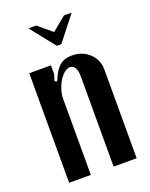

<svg xmlns="http://www.w3.org/2000/svg" viewBox="-130 -745 637 815"><g transform="rotate(-20 189.0 -337.5)"><path d="M139 -422Q156 -466 177.5 -485Q199 -504 233 -504Q281 -504 312.5 -474.5Q344 -445 344 -400V0H240V-406Q240 -460 209 -460Q197 -460 184 -449.5Q171 -439 160.5 -422Q150 -405 143.5 -384Q137 -363 137 -343V0H39V-495H137V-455L128 -426ZM136 -675 198 -623 261 -675H296L209 -564H189L101 -675Z"/></g></svg>

Font: Moniqa Paragraph
Style: Bold
Weight: 700
Designer: Rajesh Rajput
Foundry: Rajesh Rajput
Version: Version 1.000